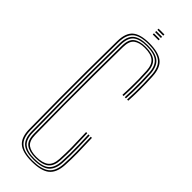

<svg xmlns="http://www.w3.org/2000/svg" viewBox="-293 -905 931 931"><g transform="rotate(45 172.5 -439.5)"><path d="M176.2 6Q113.2 6 85.6 -18Q58 -42 57.2 -97Q55.8 -208.5 55.2 -304Q54.8 -399.5 55.2 -494.8Q55.8 -590 57.2 -701Q58 -756.2 85.4 -780.1Q112.8 -804 175.2 -804Q236.2 -804 266.2 -781.1Q296.2 -758.2 299.2 -701Q300.5 -677.8 301 -657.1Q301.5 -636.5 301.5 -617Q301.5 -597.5 301 -577.2Q300.5 -557 299.2 -534H291.2Q292.8 -561 293.2 -587.6Q293.8 -614.2 293.4 -642.1Q293 -670 291.2 -700.5Q288.5 -754.5 260.2 -776Q232 -797.5 175.2 -797.5Q117.2 -797.5 91.6 -775.1Q66 -752.8 65.2 -701Q63.8 -590 63.2 -494.8Q62.8 -399.5 63.2 -304Q63.8 -208.5 65.2 -97Q66 -45.2 91.9 -22.9Q117.8 -0.5 176.2 -0.5Q235 -0.5 263.6 -22.1Q292.2 -43.8 295.2 -97Q297.5 -139.8 297 -180.1Q296.5 -220.5 294.2 -282H302.2Q304.5 -220.5 305 -180.1Q305.5 -139.8 303.2 -97Q300.2 -42 270.8 -18Q241.2 6 176.2 6ZM176.2 -6.8Q122 -6.8 98 -27.8Q74 -48.8 73.2 -97Q71.8 -208.5 71.2 -304Q70.8 -399.5 71.2 -494.8Q71.8 -590 73.2 -701Q74 -749.5 97.9 -770.4Q121.8 -791.2 175.2 -791.2Q231.2 -791.2 256.1 -769.9Q281 -748.5 283.2 -700Q284.5 -676.8 285 -656.5Q285.5 -636.2 285.5 -617Q285.5 -597.8 285 -577.5Q284.5 -557.2 283.2 -534H275.2Q276.8 -565.5 277.2 -591.5Q277.8 -617.5 277.2 -643.2Q276.8 -669 275.2 -700Q273 -745.5 249.8 -765.1Q226.5 -784.8 175.2 -784.8Q127.8 -784.8 104.9 -766.2Q82 -747.8 81.2 -701Q80 -609.2 79.4 -515.6Q78.8 -422 79.1 -319.2Q79.5 -216.5 81.2 -97Q82 -50.5 105 -31.9Q128 -13.2 176.2 -13.2Q230.2 -13.2 253.6 -33.4Q277 -53.5 279.2 -98Q280.8 -126 281 -152.6Q281.2 -179.2 280.5 -210.1Q279.8 -241 278.2 -282H286.2Q288.2 -231.8 288.8 -200.1Q289.2 -168.5 288.9 -145.5Q288.5 -122.5 287.2 -98Q284.8 -51.2 260.4 -29Q236 -6.8 176.2 -6.8ZM176.2 -19.5Q134 -19.5 111.9 -36.1Q89.8 -52.8 89.2 -97Q88 -195 87.4 -296.6Q86.8 -398.2 87.2 -500.2Q87.8 -602.2 89.2 -701Q89.8 -745.5 111.8 -762Q133.8 -778.5 175.2 -778.5Q222 -778.5 243.5 -760Q265 -741.5 267.2 -699Q268.8 -669 269.2 -642.8Q269.8 -616.5 269.2 -590.4Q268.8 -564.2 267.2 -534H259.2Q260.5 -560.2 261.1 -586.9Q261.8 -613.5 261.4 -641.4Q261 -669.2 259.2 -699Q257.2 -738.5 237.1 -755.2Q217 -772 175.2 -772Q138.2 -772 118 -756.9Q97.8 -741.8 97.2 -700Q96 -604.2 95.4 -503.4Q94.8 -402.5 95.2 -300.2Q95.8 -198 97.2 -98Q97.8 -56 118.5 -41Q139.2 -26 176.2 -26Q218 -26 239.5 -42Q261 -58 263.2 -99Q265.5 -141 265 -180.8Q264.5 -220.5 262.2 -282H270.2Q272.5 -220.5 273 -180.5Q273.5 -140.5 271.2 -99Q269 -56.5 246.9 -38Q224.8 -19.5 176.2 -19.5ZM156.2 -877V-885H196.2V-877ZM156.2 -845V-853H196.2V-845ZM156.2 -861V-869H196.2V-861Z"/></g></svg>

Font: Big Shoulders Inline Text SC Thin
Style: Regular
Weight: 100
Designer: Patric King
Foundry: XO Type Co
Version: Version 2.002